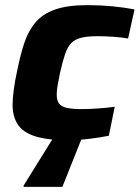

<svg xmlns="http://www.w3.org/2000/svg" viewBox="-20 -538 544 748"><path d="M246 8Q161 8 114 -8Q67 -24 48 -55Q29 -86 29 -130Q29 -152 33.5 -187.5Q38 -223 47 -263Q59 -323 74.5 -370Q90 -417 117.5 -450Q145 -483 193.5 -500.5Q242 -518 321 -518Q370 -518 417.5 -513.5Q465 -509 504 -501L479 -388Q458 -392 424.5 -394.5Q391 -397 360 -397Q321 -397 296.5 -391Q272 -385 257.5 -370Q243 -355 233.5 -327Q224 -299 214 -255Q208 -227 204.5 -206Q201 -185 201 -170Q201 -146 210.5 -134Q220 -122 241.5 -117.5Q263 -113 299 -113Q327 -113 362.5 -115.5Q398 -118 427 -122L404 -9Q368 -2 326.5 3Q285 8 246 8ZM72 190V185L198 -18H305L304 -13L223 190Z"/></svg>

Font: Saira SemiExpanded
Style: Bold Italic
Weight: 700
Width: 6
Italic angle: -12°
Designer: Hector Gatti with collaboration of the Omnibus-Type team
Foundry: Omnibus-Type
Version: Version 1.101